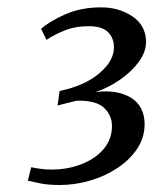

<svg xmlns="http://www.w3.org/2000/svg" viewBox="-20 -928 427 535"><path d="M146.5 -412.5Q114.5 -412.5 93.5 -416.8Q72.5 -421 57.5 -424.5L67 -462Q98 -455.5 123 -455.5Q168.5 -455.5 207 -470.5Q245.5 -485.5 268.8 -512.8Q292 -540 292 -577Q292 -606.5 270 -627.5Q248 -648.5 194 -647.5Q184.5 -645 166.8 -640.8Q149 -636.5 140.5 -634L146 -674.5Q216 -689 257 -724Q298 -759 297.5 -796.5Q297.5 -822 281 -838.5Q264.5 -855 227 -855Q190.5 -855 162.8 -844.2Q135 -833.5 109.5 -817L94.5 -847.5Q117 -868 161.2 -887.8Q205.5 -907.5 262 -907.5Q312 -907.5 349.2 -882.2Q386.5 -857 387 -811.5Q387 -783.5 366.8 -755.8Q346.5 -728 314.2 -705.8Q282 -683.5 246.5 -671.5Q307.5 -679 345.2 -655.5Q383 -632 383 -581Q382.5 -544 362 -513.2Q341.5 -482.5 307.2 -459.8Q273 -437 231 -424.8Q189 -412.5 146.5 -412.5Z"/></svg>

Font: Merriweather Text Regular
Style: Italic
Weight: 400
Italic angle: -7.8°
Designer: Eben Sorkin
Foundry: Eben Sorkin
Version: Version 2.100; ttfautohint (v1.7.19-72a1) -l 8 -r 50 -G 200 